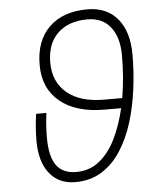

<svg xmlns="http://www.w3.org/2000/svg" viewBox="-53 -788 693 844"><g transform="rotate(-5 293.0 -366.0)"><path d="M245.6 9.8Q172.9 9.8 131.8 -42Q90.8 -93.8 90.8 -186.5Q90.8 -242.2 99.6 -304.2H145Q137.7 -248.5 137.7 -196.3Q137.7 -112.3 166 -73.2Q194.3 -34.2 253.4 -34.2Q313.5 -34.2 356.9 -69.8Q400.4 -105.5 429 -165Q457.5 -224.6 474.1 -296.4H401.9Q275.4 -296.4 204.6 -354.7Q133.8 -413.1 133.8 -516.6Q133.8 -623 194.6 -682.6Q255.4 -742.2 363.8 -742.2Q449.2 -742.2 496.8 -685.3Q544.4 -628.4 544.4 -526.4Q544.4 -450.2 534.4 -373.5Q524.4 -296.9 502.9 -228Q481.4 -159.2 446.5 -105.5Q411.6 -51.8 361.8 -21Q312 9.8 245.6 9.8ZM482.9 -340.3Q490.7 -386.7 494.4 -434.1Q498 -481.4 498 -526.4Q498 -607.4 461.9 -652.8Q425.8 -698.2 360.8 -698.2Q276.4 -698.2 228.8 -652.1Q181.2 -606 181.2 -523.4Q181.2 -437.5 239.5 -388.9Q297.9 -340.3 401.9 -340.3Z"/></g></svg>

Font: Cascadia Mono ExtraLight
Style: Italic
Weight: 200
Italic angle: -10°
Monospace: yes
Designer: Aaron Bell
Foundry: Saja Typeworks
Version: Version 2404.023; ttfautohint (v1.8.4)